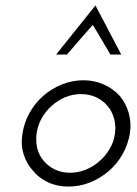

<svg xmlns="http://www.w3.org/2000/svg" viewBox="-20 -680 507 708"><path d="M63 -188Q56 -147 67 -111.5Q78 -76 102 -50Q124 -23 157.5 -7.5Q191 8 233 8Q274 8 312.5 -7.5Q351 -23 382 -50Q412 -76 432 -111.5Q452 -147 459 -188Q465 -228 454.5 -264Q444 -300 421 -327Q397 -353 362.5 -368.5Q328 -384 288 -384Q246 -384 208 -368.5Q170 -353 140 -327Q109 -300 89 -264Q69 -228 63 -188ZM115 -188Q119 -217 133.5 -243.5Q148 -270 171 -290Q193 -310 220.5 -321.5Q248 -333 279 -333Q309 -333 334 -321.5Q359 -310 376 -290Q393 -270 400.5 -243.5Q408 -217 404 -188Q400 -157 384.5 -131Q369 -105 347 -86Q325 -66 296.5 -54.5Q268 -43 238 -43Q208 -43 183.5 -54.5Q159 -66 142 -86Q125 -105 118 -131Q111 -157 115 -188ZM332 -660Q296 -615 259.5 -569.5Q223 -524 187 -479H227Q250 -506 274 -533.5Q298 -561 322 -588Q341 -558 355 -533.5Q369 -509 387 -479H427Q403 -524 379.5 -569.5Q356 -615 332 -660Z"/></svg>

Font: Josefin Slab Medium
Style: Italic
Weight: 500
Italic angle: -12°
Version: Version 2.000